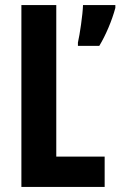

<svg xmlns="http://www.w3.org/2000/svg" viewBox="-20 -734 473 754"><path d="M64 0H391V-119H201V-714H64ZM433 -703V-714H306C305 -677 293 -596 286 -567V-554H370C395 -595 420 -654 433 -703Z"/></svg>

Font: Noto Sans Devanagari ExtraCondensed
Style: Bold
Weight: 700
Width: 2
Designer: Jelle Bosma - Monotype Design Team
Foundry: Monotype Imaging Inc.
Version: Version 2.004